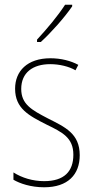

<svg xmlns="http://www.w3.org/2000/svg" viewBox="-20 -784 396 814"><path d="M286 -757V-764H256C224 -715 182 -665 137 -616V-606H153C196 -645 253 -709 286 -757ZM318 -126C318 -218 256 -245 183 -282C114 -318 70 -342 70 -407C70 -476 119 -512 193 -512C232 -512 273 -502 300 -486L312 -509C281 -526 239 -537 194 -537C95 -537 44 -482 44 -408C44 -324 102 -294 177 -256C245 -223 291 -200 291 -128C291 -57 252 -16 167 -16C119 -16 73 -30 37 -53V-22C64 -6 111 10 167 10C268 10 318 -44 318 -126Z"/></svg>

Font: Noto Sans Lao UI Cond Thin
Style: Regular
Weight: 100
Width: 3
Designer: Monotype Design Team
Foundry: Monotype Imaging Inc.
Version: Version 2.000